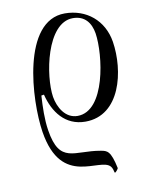

<svg xmlns="http://www.w3.org/2000/svg" viewBox="-83 -533 645 852"><g transform="rotate(-10 239.0 -107.0)"><path d="M457 -313C441 -412 365 -474 268 -474C76 -474 57 -120 80 27C121 285 312 181 353 232C359 239 362 251 364 260H368C372 257 379 248 381 243C364 162 348 159 320 154C204 133 131 182 106 24C98 -27 100 -82 103 -133L115 -135C135 -54 185 15 276 15C434 15 478 -179 457 -313ZM388 -363C403 -264 372 -16 246 -16C191 -16 161 -70 153 -118C138 -214 181 -447 300 -447C353 -447 380 -412 388 -363Z"/></g></svg>

Font: Asana Math
Style: Regular
Weight: 400
Version: Version 000.958